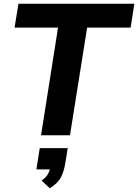

<svg xmlns="http://www.w3.org/2000/svg" viewBox="-20 -725 740 1029"><path d="M200 0 291 -577H58L79 -705H700L680 -577H447L355 0ZM247 284 203 243Q228 225 237.5 207Q247 189 251 165L279 183H175L193 69H343L330 149Q323 194 306.5 225.5Q290 257 247 284Z"/></svg>

Font: Nunito Sans 12pt ExtraBold
Style: Italic
Weight: 800
Italic angle: -9°
Designer: Vernon Adams
Foundry: Vernon Adams
Version: Version 3.101;gftools[0.9.27]